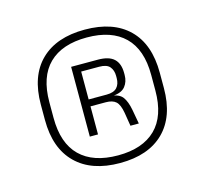

<svg xmlns="http://www.w3.org/2000/svg" viewBox="-65 -720 542 509"><g transform="rotate(-15 206.0 -465.0)"><path d="M206.5 -281.5Q128.5 -281.5 85.8 -323.5Q43 -365.5 43 -443.5V-485.5Q43 -564 85.8 -605.8Q128.5 -647.5 206.5 -647.5Q284.5 -647.5 327 -605.8Q369.5 -564 369.5 -485.5V-443.5Q369.5 -365.5 327 -323.5Q284.5 -281.5 206.5 -281.5ZM206.5 -302.5Q274 -302.5 310 -337.8Q346 -373 346 -443V-486Q346 -555.5 310 -590.8Q274 -626 206.5 -626Q138.5 -626 102.5 -590.8Q66.5 -555.5 66.5 -486V-443Q66.5 -373 102.5 -337.8Q138.5 -302.5 206.5 -302.5ZM258 -370 252 -407Q248 -430 238.8 -438.5Q229.5 -447 211 -447H162V-466H218.5Q238 -466 246.8 -475.5Q255.5 -485 255.5 -501.5V-507.5Q255.5 -523 247.2 -532.8Q239 -542.5 218.5 -542.5H161V-561.5H220Q250 -561.5 264 -548.5Q278 -535.5 278 -509.5V-504Q278 -485.5 267.8 -472.8Q257.5 -460 233.5 -458.5L232 -455.5L227 -460Q251 -458 260.2 -445.5Q269.5 -433 274 -409L281 -370ZM146.5 -370V-561.5H169V-460V-452V-370Z"/></g></svg>

Font: Anek Bangla
Style: Extra-light
Weight: 200
Designer: Sulekha Rajkumar (Bangla), Yesha Goshar (Latin)
Foundry: Ek Type
Version: Version 1.002;March 21, 2022;FontCreator 13.0.0.2683 64-bit